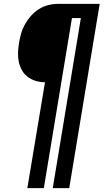

<svg xmlns="http://www.w3.org/2000/svg" viewBox="-20 -755 534 990"><path d="M121 215 212 -331Q187 -331 164 -338Q141 -345 122.5 -359Q104 -373 93 -393Q82 -413 77 -436Q72 -459 73 -483.5Q74 -508 78 -533Q82 -558 89 -582.5Q96 -607 109 -630Q122 -653 140 -673.5Q158 -694 180.5 -708Q203 -722 228 -728.5Q253 -735 278 -735H494L337 215H252L397 -662H351L206 215Z"/></svg>

Font: Iosevka QP
Style: Bold Italic
Weight: 700
Italic angle: -9°
Designer: Belleve Invis
Foundry: Belleve Invis
Version: Version 20.0.0; ttfautohint (v1.8.4)